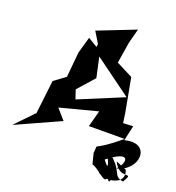

<svg xmlns="http://www.w3.org/2000/svg" viewBox="-160 -762 949 1035"><g transform="rotate(15 314.5 -244.5)"><path d="M433 105C485 126 538 224 530 116C527 238 603 115 475 133C492 172 641 183 614 87L555 56C592 156 672 76 616 152C545 134 608 100 478 -4C498 22 541 147 490 63C623 -24 613 51 563 93C691 76 717 -91 565 -65L592 -150L535 -152L532 -208L513 -404L423 -460L453 -579L482 -660L261 -595L309 -498L239 -549L204 -457L178 -315L109 -273L70 -84L-40 12L222 -80L176 -143L394 -180L361 -89L565 -72C395 47 439 -28 423 44ZM241 -262 333 -349 303 -583 287 -493 517 -292 254 -209Z"/></g></svg>

Font: Asimov Silicon
Style: Regular
Weight: 400
Designer: Google
Version: Version 2.000980; 2014